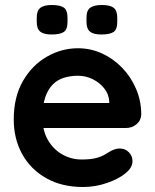

<svg xmlns="http://www.w3.org/2000/svg" viewBox="-20 -738 620 768"><path d="M312 10Q227 10 164.5 -25.5Q102 -61 68.5 -122Q35 -183 35 -260Q35 -350 71.5 -413.5Q108 -477 167 -511Q226 -545 292 -545Q343 -545 388.5 -524Q434 -503 469 -466.5Q504 -430 524.5 -382Q545 -334 545 -280Q544 -256 526 -241Q508 -226 484 -226H102L72 -326H439L417 -306V-333Q415 -362 396.5 -385Q378 -408 350.5 -421.5Q323 -435 292 -435Q262 -435 236 -427Q210 -419 191 -400Q172 -381 161 -349Q150 -317 150 -268Q150 -214 172.5 -176.5Q195 -139 230.5 -119.5Q266 -100 306 -100Q343 -100 365 -106Q387 -112 400.5 -120.5Q414 -129 425 -135Q443 -144 459 -144Q481 -144 495.5 -129Q510 -114 510 -94Q510 -67 482 -45Q456 -23 409 -6.5Q362 10 312 10ZM385 -600Q354 -600 340 -611.5Q326 -623 326 -650V-668Q326 -697 341.5 -707.5Q357 -718 387 -718Q420 -718 434.5 -707Q449 -696 449 -668V-650Q449 -620 434 -610Q419 -600 385 -600ZM186 -600Q155 -600 141 -611.5Q127 -623 127 -650V-668Q127 -696 142 -707Q157 -718 186 -718Q221 -718 235.5 -707.5Q250 -697 250 -668V-650Q250 -620 235 -610Q220 -600 186 -600Z"/></svg>

Font: Quicksand Light
Style: Bold
Weight: 700
Version: Version 3.004